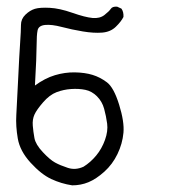

<svg xmlns="http://www.w3.org/2000/svg" viewBox="-20 -459 540 577"><path d="M197 98Q164 93 134 79Q104 65 72 30Q40 -5 33.5 -42.5Q27 -80 29 -113Q31 -146 34.5 -220.5Q38 -295 40.5 -330.5Q43 -366 43 -384Q43 -402 56.5 -415Q70 -428 85 -432.5Q100 -437 129.5 -435.5Q159 -434 197.5 -420.5Q236 -407 258 -405Q280 -403 294 -414Q308 -425 313 -432.5Q318 -440 332 -439L345 -433Q352 -423 351 -408Q344 -394 328 -378.5Q312 -363 287 -361Q262 -359 229 -364.5Q196 -370 165.5 -378Q135 -386 115.5 -384Q96 -382 93 -368Q90 -354 90 -322Q90 -290 85 -202Q115 -224 145 -233Q175 -242 205 -241.5Q235 -241 258 -234Q281 -227 301.5 -211.5Q322 -196 338 -144.5Q354 -93 351 -60Q348 -27 333 4Q318 35 293.5 57Q269 79 246 88.5Q223 98 197 98ZM231 42Q252 29 269 8.5Q286 -12 295.5 -38.5Q305 -65 302 -87.5Q299 -110 293 -132Q287 -154 271.5 -169.5Q256 -185 236.5 -189Q217 -193 194 -191.5Q171 -190 150 -182Q129 -174 109.5 -151.5Q90 -129 83.5 -114.5Q77 -100 78.5 -81.5Q80 -63 83.5 -44Q87 -25 108.5 -2Q130 21 145.5 29.5Q161 38 184 45.5Q207 53 231 42Z"/></svg>

Font: NaniFont Regular
Style: Regular
Weight: 400
Designer: Nanigashitei
Version: Version 1.036